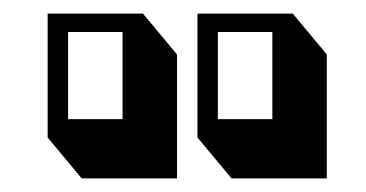

<svg xmlns="http://www.w3.org/2000/svg" viewBox="-20 -732 537 282"><path d="M240 -470H100L50 -530V-712H190L240 -652ZM80 -557H160V-685H80ZM460 -470H320L270 -530V-712H410L460 -652ZM300 -557H380V-685H300Z"/></svg>

Font: Ewert
Style: Regular
Weight: 400
Designer: Johan Kallas, Mihkel Virkus
Foundry: Johan Kallas, Mihkel Virkus
Version: Version 1.001